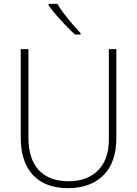

<svg xmlns="http://www.w3.org/2000/svg" viewBox="-20 -970 714 1000"><path d="M586 -714V-252Q586 -123 518 -56.5Q450 10 335 10Q216 10 152 -58Q88 -126 88 -254V-714H128V-255Q128 -142 182 -84Q236 -26 337 -26Q434 -26 490.5 -82.5Q547 -139 547 -246V-714ZM279 -950Q291 -928 312.5 -900Q334 -872 357.5 -844.5Q381 -817 400 -797V-790H371Q347 -811 321 -838.5Q295 -866 271.5 -893Q248 -920 233 -942V-950Z"/></svg>

Font: Noto Sans Disp ExtLt
Style: Regular
Weight: 200
Designer: Monotype Design Team
Foundry: Monotype Imaging Inc.
Version: Version 2.000;GOOG;noto-source:20170915:90ef993387c0